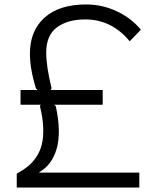

<svg xmlns="http://www.w3.org/2000/svg" viewBox="-20 -840 721 860"><path d="M611 -707 561 -655Q480 -753 362 -753Q283 -753 235 -717.5Q187 -682 187 -604Q187 -543 211 -445L207 -437H440V-371H223L230 -364Q255 -248 234 -174.5Q213 -101 156 -69V-67H604V0H55V-62Q84 -78 105 -95Q126 -112 143 -137.5Q160 -163 167.5 -194Q175 -225 173.5 -268Q172 -311 159 -364L162 -371H72V-437H148L141 -444Q114 -531 114 -600Q114 -702 179.5 -761Q245 -820 366 -820Q438 -820 503 -789.5Q568 -759 611 -707Z"/></svg>

Font: Sinkin Sans 300 Light
Style: Regular
Weight: 300
Designer: Keith Bates
Foundry: K-Type
Version: Sinkin Sans (version 1.0)  by Keith Bates   •   © 2014   www